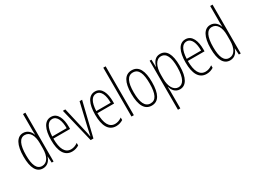

<svg xmlns="http://www.w3.org/2000/svg" viewBox="-52 -1557 3448 2587"><g transform="rotate(-30 1672.0 -263.0)"><path d="M196 10C271 10 310 -45 326 -98H328L334 0H363V-760H326V-506C326 -484 327 -463 328 -437H326C311 -487 268 -539 198 -539C101 -539 45 -441 45 -258C45 -83 96 10 196 10ZM201 -24C118 -24 84 -109 84 -258C84 -420 124 -504 203 -504C281 -504 326 -428 326 -307V-226C326 -102 281 -24 201 -24Z M631 -539C528 -539 478 -433 478 -264C478 -97 530 10 650 10C692 10 728 -3 758 -22V-61C722 -36 688 -24 652 -24C560 -24 515 -109 515 -269H775V-303C775 -425 737 -539 631 -539ZM631 -506C709 -506 741 -412 740 -301H516C522 -439 564 -506 631 -506Z M940 0H983L1112 -529H1073L987 -161C978 -122 970 -84 963 -47H960C953 -89 944 -128 935 -165L851 -529H813Z M1316 -539C1213 -539 1163 -433 1163 -264C1163 -97 1215 10 1335 10C1377 10 1413 -3 1443 -22V-61C1407 -36 1373 -24 1337 -24C1245 -24 1200 -109 1200 -269H1460V-303C1460 -425 1422 -539 1316 -539ZM1316 -506C1394 -506 1426 -412 1425 -301H1201C1207 -439 1249 -506 1316 -506Z M1612 0V-760H1575V0Z M2047 -265C2047 -437 2000 -539 1887 -539C1778 -539 1726 -444 1726 -267C1726 -84 1781 10 1888 10C1995 10 2047 -82 2047 -265ZM1764 -267C1764 -421 1800 -505 1887 -505C1977 -505 2010 -416 2010 -266C2010 -101 1972 -24 1888 -24C1803 -24 1764 -108 1764 -267Z M2328 -539C2251 -539 2216 -482 2197 -416H2194L2191 -529H2163V234H2200V-29C2200 -59 2199 -85 2198 -100H2201C2216 -46 2253 10 2327 10C2420 10 2480 -78 2480 -270C2480 -451 2427 -539 2328 -539ZM2324 -505C2406 -505 2443 -421 2443 -270C2443 -89 2390 -24 2323 -24C2250 -24 2200 -103 2200 -228V-291C2200 -416 2245 -505 2324 -505Z M2723 -539C2620 -539 2570 -433 2570 -264C2570 -97 2622 10 2742 10C2784 10 2820 -3 2850 -22V-61C2814 -36 2780 -24 2744 -24C2652 -24 2607 -109 2607 -269H2867V-303C2867 -425 2829 -539 2723 -539ZM2723 -506C2801 -506 2833 -412 2832 -301H2608C2614 -439 2656 -506 2723 -506Z M3108 10C3183 10 3222 -45 3238 -98H3240L3246 0H3275V-760H3238V-506C3238 -484 3239 -463 3240 -437H3238C3223 -487 3180 -539 3110 -539C3013 -539 2957 -441 2957 -258C2957 -83 3008 10 3108 10ZM3113 -24C3030 -24 2996 -109 2996 -258C2996 -420 3036 -504 3115 -504C3193 -504 3238 -428 3238 -307V-226C3238 -102 3193 -24 3113 -24Z"/></g></svg>

Font: Noto Sans ExtraCondensed ExtraLight
Style: Regular
Weight: 200
Width: 2
Designer: Monotype Design Team
Foundry: Monotype Imaging Inc.
Version: Version 2.013